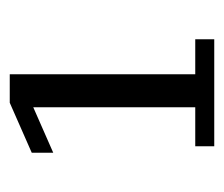

<svg xmlns="http://www.w3.org/2000/svg" viewBox="-52 -676 449 384"><g transform="rotate(-90 172.0 -484.5)"><path d="M58 -602 149 -642V-318H71V-280H285V-318H215V-689H158L58 -645Z"/></g></svg>

Font: KpMath
Style: Sans
Weight: 400
Version: Version 0.64